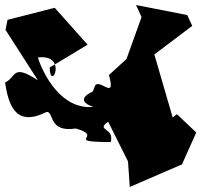

<svg xmlns="http://www.w3.org/2000/svg" viewBox="-29 -731 802 765"><path d="M340 -366C340 -366 260 -333 343 -305C195 -291 127 -482 122 -502C245 -517 171 -360 169 -462L320 -553L189 -700L1 -652L-7 -612L122 -411C18 -479 38 -424 -9 -402C4 -324 27 -219 156 -285C188 -288 161 -202 273 -219C391 -186 219 -166 412 -165C429 -223 350 -210 402 -246L481 -88L488 14L696 -76L753 -203L676 -276L659 -263L586 -514L737 -628L717 -671L513 -711L535 -663L475 -496L405 -432C437 -320 359 -433 347 -382Z"/></svg>

Font: Asimov Silicon
Style: Regular
Weight: 400
Designer: Google
Version: Version 2.000980; 2014